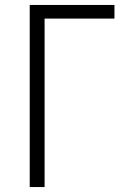

<svg xmlns="http://www.w3.org/2000/svg" viewBox="-20 -755 540 775"><path d="M100 0V-735H442V-680H160V0Z"/></svg>

Font: Iosevka Curly Light
Style: Regular
Weight: 300
Monospace: yes
Designer: Belleve Invis
Foundry: Belleve Invis
Version: Version 22.1.2; ttfautohint (v1.8.4)